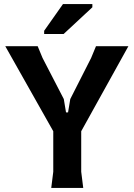

<svg xmlns="http://www.w3.org/2000/svg" viewBox="-20 -928 660 948"><path d="M233 0 243 -80V-280L6 -700H166L190 -642L295 -439L306 -373H316L327 -439L430 -642L454 -700H614L381 -280V-80L391 0ZM198 -760V-776L291 -908H436V-892L294 -760Z"/></svg>

Font: AR One Sans
Style: Bold
Weight: 700
Designer: Niteesh Yadav
Foundry: Niteesh Yadav
Version: Version 1.001;gftools[0.9.33]